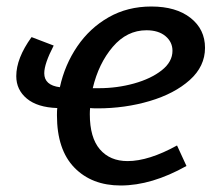

<svg xmlns="http://www.w3.org/2000/svg" viewBox="-20 -560 663 590"><path d="M257 -228Q256 -221 256 -209Q256 -137 287 -101Q318 -65 372 -65Q437 -65 524 -113L553 -50Q446 10 351 10Q262 10 208.5 -45Q155 -100 155 -206Q155 -221 156 -228Q95 -230 62.5 -257Q30 -284 30 -326Q30 -381 77 -446L145 -420Q116 -364 116 -335Q116 -298 164 -292Q179 -361 217.5 -417.5Q256 -474 314 -507Q372 -540 445 -540Q521 -540 565.5 -505Q610 -470 610 -413Q610 -356 563 -314Q516 -272 440 -249.5Q364 -227 280 -227Q263 -227 257 -228ZM265 -289H284Q340 -289 392 -303.5Q444 -318 477 -344Q510 -370 510 -404Q510 -431 488.5 -449Q467 -467 430 -467Q370 -467 326.5 -416Q283 -365 265 -289Z"/></svg>

Font: Bitter Pro Medium
Style: Italic
Weight: 500
Italic angle: -9°
Designer: Sol Matas, and Bitter project Authors
Foundry: Sol Matas
Version: Version 1.010